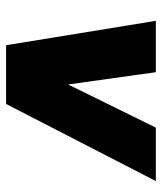

<svg xmlns="http://www.w3.org/2000/svg" viewBox="29 -729 528 626"><g transform="rotate(-90 293.0 -416.0)"><path d="M15.6 -171.9 267.1 -660.2H458.5L538.1 -171.9H370.6L330.6 -458L189.9 -171.9Z"/></g></svg>

Font: Bevan
Style: Italic
Weight: 400
Italic angle: -10°
Designer: Vernon Adams
Foundry: Vernon Adams
Version: Version 2.100; ttfautohint (v1.8.3)